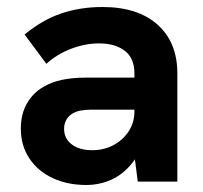

<svg xmlns="http://www.w3.org/2000/svg" viewBox="-20 -523 586 553"><path d="M376.8 0 367.2 -74.4V-311.4Q367.2 -355.2 339.6 -376.6Q312 -398 265 -398Q225.6 -398 185.2 -382.7Q144.8 -367.4 113.6 -339.2L50.8 -423.6Q102.6 -466.2 157.1 -484.5Q211.6 -502.8 275.2 -502.8Q377 -502.8 433.9 -451.9Q490.8 -401 490.8 -311.4V0ZM228.2 9.8Q174 9.8 131.3 -10.3Q88.6 -30.4 64.3 -67.2Q40 -104 40 -152.4Q40 -194.6 57.7 -225.2Q75.4 -255.8 104.4 -272.4Q128.6 -287 159.4 -293.2Q190.2 -299.4 224.8 -299.4H377.6V-207.2H242.8Q226.8 -207.2 211.5 -204.4Q196.2 -201.6 184.8 -193.4Q175.4 -186.4 170 -175.9Q164.6 -165.4 164.6 -152Q164.6 -123.8 186.7 -107.1Q208.8 -90.4 245.8 -90.4Q279 -90.4 306.5 -104.9Q334 -119.4 350.6 -144.8Q367.2 -170.2 367.2 -202.6L400.4 -137.2Q386.6 -85.4 360.3 -52.8Q334 -20.2 300.1 -5.2Q266.2 9.8 228.2 9.8Z"/></svg>

Font: Hanken Grotesk
Style: Regular
Weight: 400
Designer: Alfredo Marco Pradil
Foundry: Hanken Design Co.
Version: Version 3.013